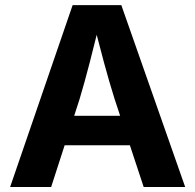

<svg xmlns="http://www.w3.org/2000/svg" viewBox="-20 -748 781 768"><path d="M20.5 0 270.5 -727.5H465.3L720.7 0H554.7L438.5 -351.6Q417 -419.9 395.5 -499.5Q374 -579.1 349.6 -674.3H383.3Q359.9 -579.1 339.1 -498.8Q318.4 -418.5 298.3 -351.6L184.6 0ZM177.2 -167V-284.7H564V-167Z"/></svg>

Font: Inter 17pt
Style: Bold
Weight: 700
Version: Version 4.001;git-66647c0bb